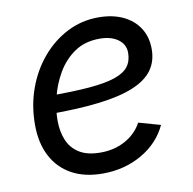

<svg xmlns="http://www.w3.org/2000/svg" viewBox="-68 -627 712 707"><g transform="rotate(-10 288.0 -273.5)"><path d="M261.2 11.7Q193.8 11.7 145.8 -14.6Q97.7 -41 71.8 -90.3Q45.9 -139.6 45.9 -208.5Q45.9 -280.3 68.8 -343.5Q91.8 -406.7 132.8 -454.8Q173.8 -502.9 227.8 -530.3Q281.7 -557.6 343.8 -557.6Q396.5 -557.6 435.5 -539.3Q474.6 -521 496.1 -487.5Q517.6 -454.1 517.6 -408.7Q517.6 -362.8 493.9 -330.3Q470.2 -297.9 420.4 -277.3Q370.6 -256.8 292.7 -247.3Q214.8 -237.8 106.9 -237.8L118.7 -304.2Q208 -304.2 268.1 -309.3Q328.1 -314.5 363.5 -326.7Q398.9 -338.9 414.3 -359.4Q429.7 -379.9 429.7 -410.6Q429.7 -441.9 403.6 -460.7Q377.4 -479.5 335 -479.5Q279.8 -479.5 241 -452.9Q202.1 -426.3 177.7 -384.5Q153.3 -342.8 141.8 -296.1Q130.4 -249.5 130.4 -209Q130.4 -168.9 143.6 -136.5Q156.7 -104 186.8 -85Q216.8 -65.9 266.6 -65.9Q318.8 -65.9 359.6 -88.6Q400.4 -111.3 421.4 -150.4L502.9 -127.4Q472.7 -63 407.5 -25.6Q342.3 11.7 261.2 11.7Z"/></g></svg>

Font: Inter
Style: Italic
Weight: 400
Italic angle: -9.3988°
Designer: Rasmus Andersson
Foundry: rsms
Version: Version 4.001;git-66647c0bb